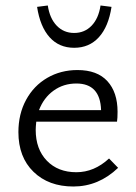

<svg xmlns="http://www.w3.org/2000/svg" viewBox="-20 -674 494 699"><path d="M410 -63Q339 5 247 5Q157 5 102 -48.5Q47 -102 47 -193Q47 -259 75 -310.5Q103 -362 152 -390.5Q201 -419 262 -419Q334 -419 371 -378.5Q408 -338 408 -267Q408 -243 406 -231H112Q110 -211 110 -201Q110 -131 150.5 -89Q191 -47 258 -47Q323 -47 377 -97ZM122 -273H348Q345 -370 258 -370Q211 -370 175 -344Q139 -318 122 -273ZM115 -649 154 -654Q161 -607 186.5 -580.5Q212 -554 250 -554Q288 -554 313.5 -580.5Q339 -607 346 -654L386 -649Q375 -577 340 -538.5Q305 -500 250 -500Q195 -500 160.5 -538.5Q126 -577 115 -649Z"/></svg>

Font: Ysabeau
Style: Regular
Weight: 400
Designer: Christian Thalmann (Catharsis Fonts)
Version: Version 0.003